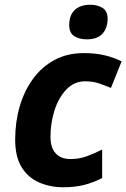

<svg xmlns="http://www.w3.org/2000/svg" viewBox="-20 -780 533 810"><path d="M247 10Q191 10 144.5 -10.5Q98 -31 71 -75Q44 -119 44 -191Q44 -265 63 -330.5Q82 -396 119 -447Q156 -498 210 -527Q264 -556 333 -556Q382 -556 420.5 -547Q459 -538 493 -521L448 -409Q422 -420 396.5 -428.5Q371 -437 339 -437Q293 -437 260 -402.5Q227 -368 210 -314.5Q193 -261 193 -203Q193 -157 215 -133Q237 -109 277 -109Q314 -109 345.5 -120.5Q377 -132 411 -149V-29Q377 -11 337.5 -0.5Q298 10 247 10ZM346 -614Q315 -614 293.5 -627.5Q272 -641 272 -674Q272 -716 295.5 -738Q319 -760 361 -760Q390 -760 412 -747Q434 -734 434 -701Q434 -662 412.5 -638Q391 -614 346 -614Z"/></svg>

Font: Noto IKEA Latin
Style: Bold Italic
Weight: 700
Italic angle: -12°
Designer: Monotype Design Team
Foundry: Monotype Imaging Inc.
Version: Version 1.0